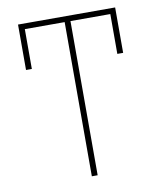

<svg xmlns="http://www.w3.org/2000/svg" viewBox="-81 -779 710 845"><g transform="rotate(-10 274.0 -357.0)"><path d="M261 0V-689H83V-511H57V-714H491V-511H465V-689H287V0Z"/></g></svg>

Font: Noto Sans SemiCondensed Thin
Style: Regular
Weight: 100
Width: 4
Designer: Monotype Design Team
Foundry: Monotype Imaging Inc.
Version: Version 2.013; ttfautohint (v1.8.4.7-5d5b)